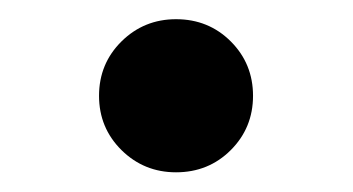

<svg xmlns="http://www.w3.org/2000/svg" viewBox="-20 -442 360 196"><path d="M159.7 -266.1Q127 -266.1 104 -288.8Q81.1 -311.5 81.1 -344.2Q81.1 -377 104 -399.7Q127 -422.4 159.7 -422.4Q192.9 -422.4 215.6 -399.7Q238.3 -377 238.3 -344.2Q238.3 -311.5 215.6 -288.8Q192.9 -266.1 159.7 -266.1Z"/></svg>

Font: Inter Semi Bold
Style: Regular
Weight: 600
Designer: Rasmus Andersson
Foundry: rsms
Version: Version 4.000;git-e0f93cc